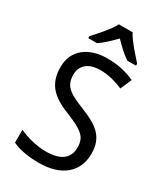

<svg xmlns="http://www.w3.org/2000/svg" viewBox="-228 -1025 975 1129"><g transform="rotate(30 259.5 -460.5)"><path d="M473.1 -190.9Q473.1 -143.6 456.3 -106.2Q439.5 -68.8 408.2 -43Q377 -17.1 332 -3.7Q287.1 9.8 231 9.8Q176.8 9.8 129.6 1.2Q82.5 -7.3 50.8 -23.9V-110.8Q67.4 -103 88.6 -95.5Q109.9 -87.9 133.3 -82Q156.7 -76.2 181.6 -72.5Q206.5 -68.8 231 -68.8Q309.1 -68.8 346.4 -98.1Q383.8 -127.4 383.8 -182.1Q383.8 -208.5 376.7 -228Q369.6 -247.6 351.8 -263.9Q334 -280.3 304.2 -295.7Q274.4 -311 229 -329.1Q185.5 -346.2 153.6 -366.5Q121.6 -386.7 100.8 -412.1Q80.1 -437.5 70.1 -469.7Q60.1 -502 60.1 -543Q60.1 -585.9 75.7 -619.6Q91.3 -653.3 119.6 -676.5Q147.9 -699.7 187.3 -711.9Q226.6 -724.1 273.9 -724.1Q332 -724.1 378.4 -713.1Q424.8 -702.1 460.9 -685.1L428.2 -608.9Q396.5 -623 356.2 -633.5Q315.9 -644 272.9 -644Q213.4 -644 180.7 -616.5Q147.9 -588.9 147.9 -542Q147.9 -514.2 155.3 -493.9Q162.6 -473.6 179.7 -457.3Q196.8 -440.9 224.9 -426.5Q252.9 -412.1 293.9 -396Q338.4 -378.4 371.8 -359.9Q405.3 -341.3 427.7 -317.9Q450.2 -294.4 461.7 -263.7Q473.1 -232.9 473.1 -190.9ZM440.9 -771H381.8Q356.9 -787.6 330.6 -811.3Q304.2 -835 278.8 -861.8Q252.4 -835 226.6 -811.3Q200.7 -787.6 175.8 -771H116.7V-784.2Q129.4 -798.3 146 -816.9Q162.6 -835.4 179 -855.2Q195.3 -875 209.7 -894.8Q224.1 -914.6 231.9 -931.2H325.7Q333.5 -914.6 347.9 -894.8Q362.3 -875 378.7 -855.2Q395 -835.4 411.9 -816.9Q428.7 -798.3 440.9 -784.2Z"/></g></svg>

Font: WenQuanYi Micro Hei
Style: Regular
Weight: 400
Foundry: Ascender Corporation
Version: Version 0.2.0-beta